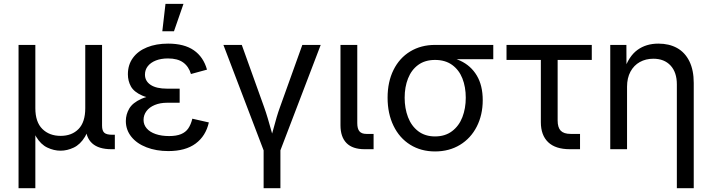

<svg xmlns="http://www.w3.org/2000/svg" viewBox="-20 -781 3728 1005"><path d="M77.1 -545.9H165V-214.8Q165 -142.1 201.7 -106Q238.3 -69.8 297.4 -69.8Q356 -69.8 391.1 -105.7Q426.3 -141.6 426.3 -214.8V-545.9H514.2V-123.5Q514.2 -96.7 525.9 -86.2Q537.6 -75.7 566.9 -75.7H581.1V0H563.5Q496.1 0 462.2 -31Q428.2 -62 428.2 -122.6V-171.9H448.7Q448.7 -105 424.6 -64.9Q400.4 -24.9 366 -8.5Q331.5 7.8 296.9 7.8Q262.2 7.8 227.8 -8.5Q193.4 -24.9 169.4 -64.9Q145.5 -105 145.5 -171.9H165V204.1H77.1Z M638.7 -147.5Q638.7 -182.1 656.5 -212.6Q674.3 -243.2 720.2 -263.7Q766.1 -284.2 844.2 -284.2H920.4V-243.2H855Q817.9 -243.2 789.8 -231.4Q761.7 -219.7 746.6 -199.2Q731.4 -178.7 731.4 -153.3Q731.4 -128.4 747.8 -109.1Q764.2 -89.8 794.7 -79.3Q825.2 -68.8 865.2 -68.8Q903.3 -68.8 927.5 -78.9Q951.7 -88.9 965.3 -108.6Q979 -128.4 986.8 -159.7L1073.2 -140.1Q1057.1 -68.8 1003.9 -29.5Q950.7 9.8 861.3 9.8Q797.9 9.8 747.1 -9.8Q696.3 -29.3 667.5 -65.2Q638.7 -101.1 638.7 -147.5ZM649.4 -392.1Q649.4 -441.9 675.8 -478Q702.1 -514.2 749.8 -533.4Q797.4 -552.7 859.9 -552.7Q944.3 -552.7 994.6 -517.8Q1044.9 -482.9 1063.5 -416.5L979.5 -393.6Q967.8 -433.1 938.7 -454.1Q909.7 -475.1 859.4 -475.1Q823.2 -475.1 795.9 -464.4Q768.6 -453.6 753.7 -434.6Q738.8 -415.5 738.8 -390.6Q738.8 -356.4 768.6 -336.7Q798.3 -316.9 855 -316.9H920.4V-261.7H844.2Q767.6 -261.7 724.4 -280.8Q681.2 -299.8 665.3 -328.6Q649.4 -357.4 649.4 -392.1ZM846.2 -760.7H940.4L890.6 -617.2H829.6Z M1149.4 -545.9H1245.6L1361.8 -222.2Q1372.1 -193.8 1382.1 -159.9Q1392.1 -126 1400.9 -94.2Q1413.6 -47.4 1420.4 -24.9H1388.2Q1399.4 -63 1408.2 -95.7Q1420.4 -140.6 1428.2 -167.5Q1436 -194.3 1446.3 -222.2L1562.5 -545.9H1658.7L1446.3 9.8H1361.3ZM1359.9 -3.9H1447.8V204.1H1359.9Z M1762.2 -125V-545.9H1850.1V-136.7Q1850.1 -106.9 1861.6 -93.5Q1873 -80.1 1897.5 -80.1H1935.5V0H1888.7Q1825.2 0 1793.7 -32.2Q1762.2 -64.5 1762.2 -125Z M2008.8 -269.5Q2008.8 -352.5 2039.8 -415Q2070.8 -477.5 2127.2 -511.7Q2183.6 -545.9 2257.3 -545.9H2562V-471.2H2322.8L2257.3 -467.3Q2204.6 -467.3 2168.9 -441.2Q2133.3 -415 2115.7 -370.1Q2098.1 -325.2 2098.1 -269.5Q2098.1 -213.9 2115.7 -167.7Q2133.3 -121.6 2169.2 -94.2Q2205.1 -66.9 2257.3 -66.9Q2310.1 -66.9 2346.4 -94.5Q2382.8 -122.1 2400.4 -168Q2418 -213.9 2418 -269.5Q2418 -325.7 2400.4 -370.4Q2382.8 -415 2346.7 -441.2Q2310.5 -467.3 2257.3 -467.3V-489.3Q2332.5 -489.3 2388.7 -463.4Q2444.8 -437.5 2475.8 -385.5Q2506.8 -333.5 2506.8 -256.8Q2506.8 -179.7 2475.6 -118.4Q2444.3 -57.1 2387.7 -22.7Q2331.1 11.7 2257.3 11.7Q2183.6 11.7 2127.2 -23.4Q2070.8 -58.6 2039.8 -122.6Q2008.8 -186.5 2008.8 -269.5Z M2811 -141.6V-467.3H2631.3V-545.9H3077.6V-467.3H2898.9V-150.4Q2898.9 -113.8 2915 -96.9Q2931.2 -80.1 2966.8 -80.1H3016.1V0H2962.9Q2887.7 0 2849.4 -36.6Q2811 -73.2 2811 -141.6Z M3262.2 0H3174.3V-545.9H3258.8L3259.3 -413.6H3247.1Q3271 -486.3 3316.4 -519.5Q3361.8 -552.7 3426.3 -552.7Q3482.4 -552.7 3523.9 -529.8Q3565.4 -506.8 3588.4 -460.4Q3611.3 -414.1 3611.3 -346.7V204.1H3522.9V-339.4Q3522.9 -402.3 3490 -438Q3457 -473.6 3399.9 -473.6Q3360.4 -473.6 3329.1 -456.3Q3297.9 -439 3280 -405.8Q3262.2 -372.6 3262.2 -327.1Z"/></svg>

Font: Inter RS Variable
Style: Regular
Weight: 400
Designer: Rasmus Andersson (customised by Maria Ramos and Noel Pretorius)
Foundry: rsms
Version: Version 3.001;Glyphs 3.2.3 (3260)